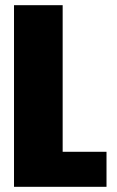

<svg xmlns="http://www.w3.org/2000/svg" viewBox="-20 -720 452 740"><path d="M34 0V-700H221.5V-135H390.5V0Z"/></svg>

Font: Trispace SemiCondensed ExtraBold
Style: Regular
Weight: 800
Width: 4
Designer: Tyler Finck
Foundry: Etcetera Type Company
Version: Version 1.210; ttfautohint (v1.8.3)